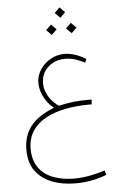

<svg xmlns="http://www.w3.org/2000/svg" viewBox="-66 -752 721 1135"><g transform="rotate(-5 294.5 -185.0)"><path d="M300.3 -676.3 331.1 -645.5 361.8 -676.3 331.1 -707ZM358.9 -579.6 390.1 -548.8 420.9 -579.6 390.1 -610.4ZM241.2 -579.6 272 -548.8 303.2 -579.6 272 -610.4ZM446.8 -147.9C419.4 -147.9 393.1 -146.5 367.2 -144C341.3 -141.1 311.5 -135.7 276.9 -128.4C245.1 -148.9 195.3 -200.2 195.3 -267.6C195.3 -307.6 209 -339.8 236.8 -364.7C264.6 -389.2 298.3 -401.4 338.9 -401.4C382.3 -401.4 421.4 -385.3 454.1 -368.2L462.9 -389.6C415.5 -418.9 372.6 -430.7 334 -430.7C306.6 -430.7 280.3 -423.8 254.9 -409.7C204.1 -381.3 168 -331.5 168 -274.4C168 -202.6 213.4 -143.6 247.6 -119.1C215.3 -106.9 185.1 -91.3 157.2 -71.8C100.6 -32.2 63 26.4 63 114.7C63 166.5 75.2 209 99.6 241.7C148.4 307.6 234.9 337.4 336.4 337.4C400.4 337.4 461.9 326.2 520.5 303.2L513.2 276.4C458.5 294.4 394 308.6 330.1 308.6C285.6 308.6 245.1 301.8 208.5 288.6C135.3 261.2 88.4 204.1 88.4 110.8C88.4 -56.2 260.7 -119.6 460 -119.6H471.2L473.1 -147.9Z"/></g></svg>

Font: Vazirmatn Thin
Style: Regular
Weight: 100
Designer: Saber Rastikerdar
Foundry: Saber Rastikerdar
Version: Version 33.003